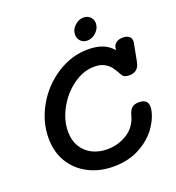

<svg xmlns="http://www.w3.org/2000/svg" viewBox="-159 -1029 1060 1159"><g transform="rotate(-20 371.5 -450.0)"><path d="M743 -666Q743 -660 742 -656L720 -542Q709 -481 650 -481Q616 -481 605 -501Q586 -535 572 -554.5Q558 -574 532 -588.5Q506 -603 468 -603Q397 -603 331.5 -556Q266 -509 225.5 -435.5Q185 -362 185 -288Q185 -231 210 -190Q235 -149 277.5 -128Q320 -107 373 -107Q442 -107 500.5 -143Q559 -179 578 -251Q584 -276 599 -292.5Q614 -309 648 -309Q710 -309 704 -248Q696 -191 655 -132.5Q614 -74 541.5 -35Q469 4 373 4Q285 4 214 -32Q143 -68 102 -134.5Q61 -201 61 -290Q61 -397 117 -495Q173 -593 267 -653.5Q361 -714 468 -714Q576 -714 625 -651L628 -669Q632 -687 648 -698Q664 -709 690 -709Q716 -709 729.5 -697.5Q743 -686 743 -666ZM425 -824Q425 -855 450.5 -879.5Q476 -904 508 -904Q533 -904 550 -887.5Q567 -871 567 -847Q567 -815 541.5 -790Q516 -765 484 -765Q458 -765 441.5 -781.5Q425 -798 425 -824Z"/></g></svg>

Font: Mali SemiBold
Style: Italic
Weight: 600
Italic angle: -10°
Version: Version 1.000; ttfautohint (v1.6)